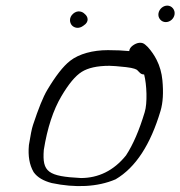

<svg xmlns="http://www.w3.org/2000/svg" viewBox="-20 -645 633 674"><path d="M195.7 -307.5C220.9 -350.1 244.3 -378.7 267.3 -393C288.8 -406.3 320.1 -414 364.1 -414C374 -414 394.1 -412.5 422.2 -409.4C449.6 -406.3 459.8 -401.2 461.9 -398.7L462.2 -398.4L468.2 -392.3C473.7 -386.4 477.2 -383.9 486 -383.5C495.3 -348.4 497.8 -282.4 488 -251.3C468.6 -186.9 447 -137.1 422.3 -99.4C378.6 -45.1 324.6 -20.3 264.6 -20C148.3 -26 127.7 -40.9 133.8 -119C146.1 -195.7 167 -259.2 195.7 -307.5ZM359 -469C306.1 -469 257.6 -456.1 226.1 -431.5C201.2 -412 174.8 -377.6 145.8 -329C131.3 -304.7 115.1 -264.3 95.9 -206.4C91.5 -193.4 87 -170.2 81.4 -135.4L81.4 -135L81.4 -134.6C78 -97.9 83.2 -66.5 97.8 -41.3L98 -40.9L98.3 -40.5C111.1 -22.3 132.9 -9.9 161.6 -2.4C244 15 322.5 11.7 385.7 -15.5C457 -57.3 508.5 -138.5 543.5 -255.6C552.2 -284.6 554.1 -320.3 550.1 -363.2C547.7 -389.1 540.9 -413.2 529.6 -435.4C521.7 -451 511.6 -465.7 499.4 -479.3L499 -479.8L490.4 -487.7C477.9 -499.7 459.5 -495.4 445.5 -484.7C439 -479.7 434.4 -473.7 433.6 -465.7C412.5 -467.8 387.1 -469 359 -469ZM582.2 -575.3C593.8 -585.5 597.3 -603 587.1 -615.7C576.9 -628.4 559.3 -627.8 547.6 -617.8C535.7 -607.7 531.3 -589.5 542.1 -576.7C552.6 -564.2 570.4 -564.9 582.2 -575.3ZM232.4 -556C240.1 -547.4 256.7 -542.1 273.3 -555.2C294.7 -568.8 288.8 -587.2 277.2 -596.2C268.9 -604.9 252.2 -610.2 237 -597.1C221 -583.3 224.5 -564.9 232.4 -556Z"/></svg>

Font: MewTooHand
Style: BdWideIta
Weight: 400
Designer: Mew Too, Robert Jablonski
Version: Version 0.77